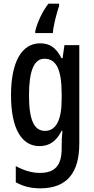

<svg xmlns="http://www.w3.org/2000/svg" viewBox="-20 -786 513 1046"><path d="M302 -754V-766H244C212 -726 183 -664 172 -616V-606H268C270 -643 288 -713 302 -754ZM199 -550C100 -550 40 -452 40 -267C40 -87 97 10 195 10C250 10 287 -17 316 -74H320C317 -44 316 -14 316 8V23C316 120 275 156 197 156C155 156 113 144 66 119V207C106 229 147 240 199 240C348 240 412 152 412 -4V-540H331L321 -469H315C286 -527 250 -550 199 -550ZM222 -466C287 -466 316 -407 316 -273V-247C316 -131 285 -73 225 -73C166 -73 138 -132 138 -266C138 -397 164 -466 222 -466Z"/></svg>

Font: Noto Sans Arabic ExtCond Med
Style: Regular
Weight: 500
Width: 2
Designer: Monotype Design Team, Nadine Chahine, Nizar Qandah and Khaled Hosny
Foundry: Monotype Imaging Inc.
Version: Version 2.012